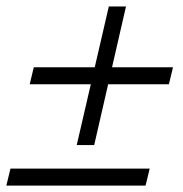

<svg xmlns="http://www.w3.org/2000/svg" viewBox="-35 -578 570 598"><path d="M-15.2 0 -2.4 -52.9H431.2L418.4 0ZM204 -126.2 303.9 -557.8H357.4L258.4 -126.2ZM57.5 -315.6 70.2 -368.4H503.8L491.1 -315.6Z"/></svg>

Font: Platypi Light
Style: Italic
Weight: 300
Italic angle: -13°
Designer: David Sargent
Foundry: Bolt Cutter Type
Version: Version 1.200